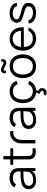

<svg xmlns="http://www.w3.org/2000/svg" viewBox="1535 -2317 1022 4132"><g transform="rotate(-90 2046.0 -251.0)"><path d="M78 -449.5 147 -418.5C173 -464.5 219.5 -485.5 279.5 -485.5C385 -485.5 430 -434 424 -321C325 -319.5 242.5 -318 177.5 -302C97 -280.5 40 -233.5 40 -145C40 -59 102 15 224.5 15C314 15 386.5 -4 430 -63.5V0H495.5V-335.5C495.5 -376 492.5 -416 479.5 -447C451 -517 379 -555 280.5 -555C181.5 -555 113 -516.5 78 -449.5ZM113.5 -145C113.5 -203.5 161 -229.5 207 -243C266.5 -259.5 350.5 -259 422.5 -258.5C422 -231.5 421 -197 418 -175C414.5 -92.5 336 -48.5 233 -48.5C146 -48.5 113.5 -98 113.5 -145Z M919.5 0V-64.5C842 -52 789 -56.5 765 -101.5C752 -124.5 754 -153 754 -198.5V-477H919.5V-540H754V-690H681V-540H565.5V-477H681V-195.5C681 -142.5 678.5 -104 698 -64.5C733.5 7.5 828 19 919.5 0Z M1026 -296.5V0H1099.5V-269.5C1099.5 -334 1108.5 -404 1162.5 -446.5C1201.5 -478.5 1251.5 -480 1291.5 -471.5V-540C1244 -552 1168 -542 1117 -500.5C1071 -464.5 1026 -399 1026 -296.5Z M1374.5 -449.5 1443.5 -418.5C1469.5 -464.5 1516 -485.5 1576 -485.5C1681.5 -485.5 1726.5 -434 1720.5 -321C1621.5 -319.5 1539 -318 1474 -302C1393.5 -280.5 1336.5 -233.5 1336.5 -145C1336.5 -59 1398.5 15 1521 15C1610.5 15 1683 -4 1726.5 -63.5V0H1792V-335.5C1792 -376 1789 -416 1776 -447C1747.5 -517 1675.5 -555 1577 -555C1478 -555 1409.5 -516.5 1374.5 -449.5ZM1410 -145C1410 -203.5 1457.5 -229.5 1503.5 -243C1563 -259.5 1647 -259 1719 -258.5C1718.5 -231.5 1717.5 -197 1714.5 -175C1711 -92.5 1632.5 -48.5 1529.5 -48.5C1442.5 -48.5 1410 -98 1410 -145Z M2121.5 240C2173 240 2216.5 199.5 2216.5 145.5C2216.5 102.5 2191.5 75.5 2156 59.5L2172.5 14C2266 6 2335.5 -44.5 2372.5 -132.5L2298.5 -154.5C2271.5 -89.5 2219 -55.5 2146 -55.5C2030 -55.5 1971.5 -140.5 1970 -270C1971.5 -396 2026.5 -484.5 2146 -484.5C2216.5 -484.5 2275 -447 2300.5 -382.5L2372.5 -405.5C2342.5 -498 2255.5 -555 2146.5 -555C1985 -555 1894 -440 1892 -270C1894 -113 1972.5 1 2118.5 14L2090 92.5C2123.5 103 2156.5 112.5 2156.5 143.5C2156.5 163 2141.5 182.5 2115.5 182.5C2105 182.5 2091.5 179 2077 173.5L2058 224.5C2076.5 233.5 2097.5 240 2121.5 240Z M2686 15C2846 15 2942 -100.5 2942 -270.5C2942 -437.5 2848 -555 2686 -555C2528 -555 2430.5 -440.5 2430.5 -270.5C2430.5 -103 2525 15 2686 15ZM2508.5 -270.5C2508.5 -396.5 2565 -484.5 2686 -484.5C2805 -484.5 2864 -400.5 2864 -270.5C2864 -143 2806 -55.5 2686 -55.5C2569 -55.5 2508.5 -140.5 2508.5 -270.5ZM2538.5 -634.5H2590.5C2582.5 -657.5 2589 -682.5 2615 -682.5C2654.5 -682.5 2705.5 -626 2762 -626C2822 -626 2850.5 -675.5 2835.5 -734.5H2783.5C2792 -708 2782.5 -685 2759 -685C2719.5 -685 2668.5 -741.5 2611.5 -741.5C2552.5 -741.5 2523.5 -694 2538.5 -634.5Z M3280.5 15C3391 15 3488 -41.5 3518.5 -150H3448.5C3415.5 -81 3355 -55.5 3277.5 -55.5C3170 -55.5 3106.5 -125.5 3100.5 -249.5H3526C3531.5 -440 3437.5 -555 3277.5 -555C3121.5 -555 3022 -444.5 3022 -267.5C3022 -96.5 3123 15 3280.5 15ZM3102 -311C3113.5 -424.5 3175.5 -487.5 3279.5 -487.5C3380 -487.5 3438 -427.5 3449 -311Z M3838 14.5C3970.5 14.5 4051 -47.5 4051 -149.5C4051 -233 4004.5 -271.5 3855.5 -309.5C3728 -341.5 3697.5 -361.5 3697.5 -404.5C3697.5 -455.5 3750.5 -489.5 3827 -488C3908 -486.5 3972.5 -456.5 3975 -395H4050C4045.5 -498 3950 -555 3828 -555C3706 -555 3623 -493 3623 -401C3623 -325.5 3668 -290 3814.5 -250.5C3951.5 -213.5 3974.5 -198.5 3974.5 -148.5C3974.5 -89.5 3924 -52.5 3842 -52.5C3758 -52.5 3683.5 -88.5 3681.5 -147H3606.5C3609 -43 3711.5 14.5 3838 14.5Z"/></g></svg>

Font: Eudonet
Style: Regular
Weight: 400
Designer: Mikhail Sharanda
Foundry: Mikhail Sharanda
Version: Version 4.503;Glyphs 3.1.2 (3151)